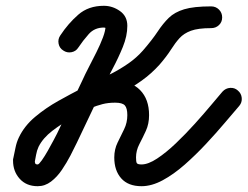

<svg xmlns="http://www.w3.org/2000/svg" viewBox="-20 -605 854 662"><path d="M292 -232Q278 -226 263.5 -232Q249 -238 243 -252Q237 -266 243 -280.5Q249 -295 263 -301Q292 -313 318.5 -319.5Q345 -326 377 -326Q432 -326 463 -294.5Q494 -263 494 -208Q494 -178 483 -154Q472 -130 460.5 -108Q449 -86 449 -62Q449 -48 451.5 -43Q454 -38 468 -38Q491 -38 522 -58.5Q553 -79 586.5 -111Q620 -143 652 -178.5Q684 -214 709 -244Q734 -274 747 -289Q747 -289 747 -289Q747 -289 747 -289Q758 -301 773.5 -302Q789 -303 800 -293Q812 -283 813.5 -267.5Q815 -252 805 -240Q785 -217 755.5 -182Q726 -147 690.5 -109Q655 -71 617 -37.5Q579 -4 541 16.5Q503 37 468 37Q422 37 398 10Q374 -17 374 -62Q374 -90 385.5 -113.5Q397 -137 408 -159.5Q419 -182 419 -208Q419 -232 410.5 -241.5Q402 -251 377 -251Q353 -251 333.5 -246Q314 -241 292 -232Q292 -232 292 -232Q292 -232 292 -232ZM198 -431Q185 -439 182 -454.5Q179 -470 188 -483Q215 -524 250 -554.5Q285 -585 338 -585Q368 -585 393.5 -567Q419 -549 419 -516Q419 -481 403.5 -443Q388 -405 368 -367.5Q348 -330 333 -298Q333 -298 333 -298Q333 -298 333 -298Q311 -252 289 -205.5Q267 -159 245 -113Q236 -94 223 -69Q210 -44 193.5 -19.5Q177 5 156 21Q135 37 110 37Q71 37 48 11.5Q25 -14 25 -51Q25 -52 25 -56Q26 -60 26 -60Q30 -78 33.5 -96Q37 -114 45 -131Q64 -171 101 -202Q138 -233 181 -257Q224 -281 261 -300Q261 -300 261 -300Q261 -300 261 -300Q261 -300 261 -300Q287 -313 312.5 -326Q338 -339 364 -351Q395 -367 423 -386.5Q451 -406 473 -431Q505 -468 523.5 -496Q542 -524 562 -543.5Q582 -563 615 -573Q648 -583 708 -583Q708 -583 708 -583Q708 -583 708 -583Q724 -583 735 -572Q746 -561 746 -545Q746 -529 735 -518.5Q724 -508 708 -508Q663 -508 638.5 -499Q614 -490 599 -473.5Q584 -457 569.5 -434Q555 -411 530 -382Q502 -351 468.5 -327Q435 -303 398 -284Q372 -271 346 -258.5Q320 -246 295 -233Q295 -233 295 -233Q295 -233 295 -233Q295 -233 295 -233Q267 -219 230 -199Q193 -179 160.5 -154Q128 -129 113 -99Q107 -86 104.5 -71.5Q102 -57 99 -42Q99 -42 99 -47Q100 -52 100 -51Q100 -45 101.5 -41.5Q103 -38 110 -38Q114 -38 124 -52Q134 -66 145 -85.5Q156 -105 165 -122Q174 -139 177 -145Q199 -191 221 -237.5Q243 -284 265 -330Q265 -330 265 -330Q265 -330 265 -330Q273 -348 286 -373Q299 -398 312.5 -425Q326 -452 335 -476Q344 -500 344 -516Q344 -515 344 -513Q345 -511 346 -509Q348 -507 344.5 -508.5Q341 -510 338 -510Q306 -510 286 -487.5Q266 -465 250 -441Q242 -428 226.5 -425Q211 -422 198 -431Z"/></svg>

Font: FRB American Cursive Guidelines Extrabold
Style: Bold Italic
Weight: 800
Italic angle: -25°
Version: Version 2.0;Modular Font Editor K font №1